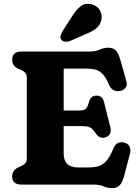

<svg xmlns="http://www.w3.org/2000/svg" viewBox="-20 -971 730 1010"><path d="M44 -657Q44 -700 93 -700H450Q484 -700 504.5 -710Q525 -720 548 -720Q576 -720 589.5 -705.2Q603 -690.5 612.5 -658L645.5 -541Q650.5 -522.5 639.8 -509Q629 -495.5 610 -492Q594.5 -489.5 579.2 -495.8Q564 -502 554 -524Q537 -563.5 519.5 -581.8Q502 -600 481.5 -605Q461 -610 434 -610H315V-389.5H395Q424 -389.5 433.2 -400.8Q442.5 -412 448.5 -436.5Q457.5 -467.5 486.5 -468Q519.5 -468.5 527.5 -433.5L560 -304Q571 -260 534.5 -248.5Q505 -238.5 484 -269Q469 -292 455.2 -299.8Q441.5 -307.5 405.5 -307.5H315V-164Q315 -90 390.5 -90H443.5Q476 -90 499 -97Q522 -104 540.5 -125.5Q559 -147 576.5 -190Q592 -229.5 632 -221.5Q652 -217 661 -201Q670 -185 663.5 -161.5L632.5 -44Q623.5 -11.5 609.8 3.5Q596 18.5 568 18.5Q545.5 18.5 525 9.2Q504.5 0 470.5 0H93Q44 0 44 -43Q44 -74.5 74 -89.5L92 -97.5Q105 -103 113 -112Q121 -121 121 -140.5V-559.5Q121 -579 113 -588Q105 -597 92 -602.5L74 -610.5Q44 -625.5 44 -657ZM356 -880Q378 -917 403 -937.2Q428 -957.5 463.5 -948Q493.5 -939.5 506.5 -914.5Q519.5 -889.5 512.5 -863.5Q505.5 -838 486.5 -822Q467.5 -806 431 -791.5L347.5 -755Q335.5 -750.5 322.8 -751.8Q310 -753 303 -762Q295.5 -771.5 298.5 -782.5Q301.5 -793.5 308 -805.5Z"/></svg>

Font: Fraunces 9pt S100
Style: Bold
Weight: 700
Version: Version 1.000; ttfautohint (v1.8.3)